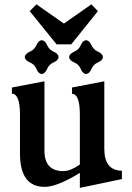

<svg xmlns="http://www.w3.org/2000/svg" viewBox="-20 -871 624 905"><path d="M356.4 14.6V-56.2Q249.5 9.8 190.4 9.8Q74.2 9.8 74.2 -147V-330.1Q74.2 -429.2 36.1 -429.2V-458.5L189.5 -487.8V-160.2Q189.5 -64.5 278.8 -64.5Q311.5 -64.5 356.4 -95.2V-330.1Q356.4 -428.7 319.3 -428.7V-458.5L471.7 -487.8V-168.9Q471.7 -67.4 554.7 -66.4V-26.9ZM385.7 -522Q370.1 -523.4 360.8 -545.7Q351.6 -567.9 329.3 -577.1Q307.1 -586.4 305.7 -602.1Q307.1 -617.7 329.3 -627.2Q351.6 -636.7 360.8 -658.4Q370.1 -680.2 385.7 -681.6Q401.4 -680.2 410.9 -658.4Q420.4 -636.7 442.1 -627.2Q463.9 -617.7 465.3 -602.1Q463.9 -586.4 442.1 -577.1Q420.4 -567.9 410.9 -545.7Q401.4 -523.4 385.7 -522ZM176.8 -522Q161.1 -523.4 151.9 -545.7Q142.6 -567.9 120.4 -577.1Q98.1 -586.4 96.7 -602.1Q98.1 -617.7 120.4 -627.2Q142.6 -636.7 151.9 -658.4Q161.1 -680.2 176.8 -681.6Q192.4 -680.2 201.9 -658.4Q211.4 -636.7 233.2 -627.2Q254.9 -617.7 256.3 -602.1Q254.9 -586.4 233.2 -577.1Q211.4 -567.9 201.9 -545.7Q192.4 -523.4 176.8 -522ZM315.9 -662.1H246.6L120.1 -818.4L151.9 -850.6L281.2 -759.8L410.6 -850.6L441.4 -818.4Z"/></svg>

Font: Kelvinch
Style: Bold
Weight: 700
Designer: Paul James Miller
Foundry: High-Logic / Made with FontCreator
Version: Version 3.501;March 28, 2021;FontCreator 13.0.0.2683 64-bit